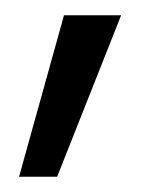

<svg xmlns="http://www.w3.org/2000/svg" viewBox="-20 -109 215 252"><path d="M5 123 64 -89H139L55 123Z"/></svg>

Font: DM Sans 12pt Light
Style: Regular
Weight: 300
Version: Version 4.004;gftools[0.9.30]